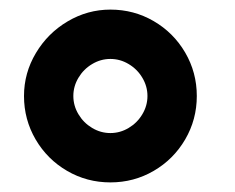

<svg xmlns="http://www.w3.org/2000/svg" viewBox="-20 -755 490 400"><path d="M210 -375Q161 -375 119.8 -399Q78.5 -423 54.2 -464.5Q30 -506 30 -555Q30 -603 54.8 -644.5Q79.5 -686 121 -710.5Q162.5 -735 210 -735Q259 -735 300.2 -711Q341.5 -687 365.8 -645.5Q390 -604 390 -555Q390 -506 365.8 -464.5Q341.5 -423 300.2 -399Q259 -375 210 -375ZM210 -477.8Q230.3 -477.8 248.1 -488.5Q265.9 -499.1 276.5 -516.9Q287.2 -534.7 287.2 -555Q287.2 -575.3 276.5 -593.1Q265.9 -610.9 248.1 -621.5Q230.3 -632.2 210 -632.2Q189.7 -632.2 171.9 -621.5Q154.1 -610.9 143.5 -593.1Q132.8 -575.3 132.8 -555Q132.8 -534.7 143.5 -516.9Q154.1 -499.1 171.9 -488.5Q189.7 -477.8 210 -477.8Z"/></svg>

Font: Manrope
Style: Regular
Weight: 400
Designer: Mikhail Sharanda
Foundry: Mikhail Sharanda
Version: Version 4.503